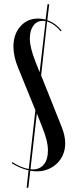

<svg xmlns="http://www.w3.org/2000/svg" viewBox="-20 -795 346 901"><path d="M114 4Q94 0 74.5 -8.5Q55 -17 35 -29L38 -34Q79 -8 115 -2L146 -278L65 -477Q43 -530 43 -576Q43 -634 75.5 -671Q108 -708 159 -708Q176 -708 194 -703L203 -775H211L202 -700Q239 -688 269 -652L265 -648Q236 -683 201 -694L173 -441L268 -203Q286 -160 286 -122Q286 -94 276 -70Q266 -46 248 -28.5Q230 -11 206 -1Q182 9 153 9Q137 9 122 6L113 86H105ZM194 -696Q189 -697 180 -697Q153 -697 136.5 -674.5Q120 -652 120 -614Q120 -572 147 -504L166 -456ZM205 -89Q205 -135 176 -204L153 -263L123 -1Q127 0 134 0Q167 0 186 -23.5Q205 -47 205 -89Z"/></svg>

Font: Moniqa SemBd Narrow Display
Style: Regular
Weight: 600
Width: 4
Designer: Rajesh Rajput
Foundry: Rajesh Rajput
Version: Version 1.000